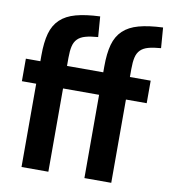

<svg xmlns="http://www.w3.org/2000/svg" viewBox="-89 -889 850 965"><g transform="rotate(10 336.5 -407.0)"><path d="M407 -425H223V0H86V-425H13V-540H87V-570Q87 -637 99.5 -682Q112 -727 142 -755.5Q172 -784 221.5 -797.5Q271 -811 344 -814L352 -710Q313 -707 288 -700Q263 -693 248.5 -678.5Q234 -664 228.5 -640.5Q223 -617 223 -581V-540H408V-570Q408 -637 420.5 -682Q433 -727 463 -755.5Q493 -784 542.5 -797.5Q592 -811 665 -814L673 -710Q634 -707 609 -700Q584 -693 569.5 -678.5Q555 -664 549.5 -640.5Q544 -617 544 -581V-540H650V-425H544V0H407Z"/></g></svg>

Font: Encode Sans Compressed
Style: Bold
Weight: 700
Designer: Pablo Impallari, Andres Torresi
Foundry: Pablo Impallari, Andres Torresi
Version: Version 1.000; ttfautohint (v1.00) -l 8 -r 50 -G 200 -x 14 -